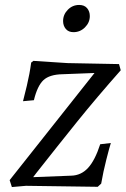

<svg xmlns="http://www.w3.org/2000/svg" viewBox="-20 -753 511 776"><path d="M85 -2 28 3 19 -25 362 -458 233 -453Q180 -452 155.5 -429Q131 -406 117 -348L73 -344Q77 -358 88.5 -406.5Q100 -455 106 -500L115 -507L253 -498L461 -494L468 -469Q369 -357 292.5 -262Q216 -167 127 -54L114 -37L268 -43Q308 -44 336 -74.5Q364 -105 385 -170L428 -175Q423 -160 410 -109Q397 -58 389 -11L375 2ZM235 -668Q235 -694 254 -713.5Q273 -733 300 -733Q321 -733 332 -720Q343 -707 343 -688Q343 -662 323.5 -642.5Q304 -623 277 -623Q257 -623 246 -636Q235 -649 235 -668Z"/></svg>

Font: Alegreya SC
Style: Italic
Weight: 400
Italic angle: -7°
Designer: Juan Pablo del Peral
Foundry: Huerta Tipografica
Version: Version 2.007; ttfautohint (v1.6)